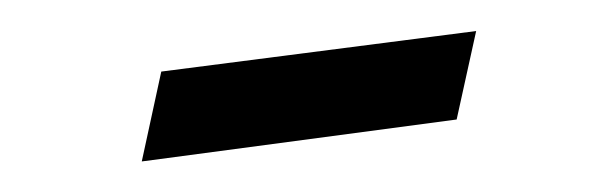

<svg xmlns="http://www.w3.org/2000/svg" viewBox="-20 -278 399 125"><path d="M72.3 -172.9 85 -231.4 290 -257.8 277.3 -200.2Z"/></svg>

Font: Crimson Pro Light
Style: Italic
Weight: 300
Italic angle: -12°
Designer: Jacques Le Bailly
Foundry: Baron von Fonthausen
Version: Version 1.003